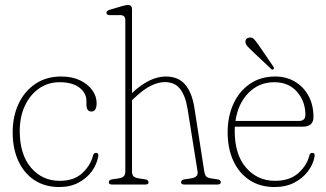

<svg xmlns="http://www.w3.org/2000/svg" viewBox="-20 -743 1313 773"><path d="M369 -328.5Q369 -294 348 -294Q328 -294 328 -322.5V-335.5Q328 -368.5 299.8 -390.2Q271.5 -412 220 -412Q173 -412 136.8 -386.5Q100.5 -361 80 -316.8Q59.5 -272.5 59.5 -215.5Q59.5 -121 104.8 -68Q150 -15 220.5 -15Q278.5 -15 311.8 -46.5Q345 -78 354 -115.5Q357 -127.5 366 -127.5Q378 -127.5 375.5 -113Q370 -81.5 349.8 -53.5Q329.5 -25.5 296.2 -7.8Q263 10 218.5 10Q160.5 10 118.2 -18Q76 -46 53.5 -95.8Q31 -145.5 31 -210Q31 -274.5 55 -325.5Q79 -376.5 123 -405.8Q167 -435 226.5 -435Q270.5 -435 302.5 -419.5Q334.5 -404 351.8 -379.5Q369 -355 369 -328.5Z M511.5 -705V-368.5Q582.5 -435 647.5 -435Q698 -435 725.5 -402.5Q753 -370 762.5 -310L802.5 -52Q804.5 -40.5 809 -34Q813.5 -27.5 828.5 -25L855 -21Q869 -19 869 -9Q869 0 855 0H723Q709 0 709 -9Q709 -19 723 -21L749.5 -25Q779 -29.5 775.5 -52L735.5 -302.5Q727 -356.5 705.5 -384.5Q684 -412.5 643.5 -412.5Q618.5 -412.5 588.8 -398.5Q559 -384.5 521 -348.5L511.5 -339.5V-52Q511.5 -40.5 517 -34Q522.5 -27.5 537.5 -25L564 -21Q578 -19 578 -9Q578 0 564 0H432Q418 0 418 -9Q418 -19 432 -21L458.5 -25Q473.5 -27.5 479 -34Q484.5 -40.5 484.5 -52V-661Q484.5 -682 465.5 -682H423Q408.5 -682 408.5 -692Q408.5 -700 422.5 -704L470 -718Q487.5 -723 495 -723Q511.5 -723 511.5 -705Z M1242 -272Q1242 -233 1199 -233H925.5Q925 -224.5 925 -215.5Q925 -120.5 970.8 -67.8Q1016.5 -15 1087.5 -15Q1147 -15 1181.5 -46.5Q1216 -78 1225 -115.5Q1228 -127.5 1237 -127.5Q1249 -127.5 1246.5 -113Q1241 -81.5 1220 -53.5Q1199 -25.5 1165 -7.8Q1131 10 1085.5 10Q1027 10 984.5 -18Q942 -46 919.2 -95.8Q896.5 -145.5 896.5 -210Q896.5 -274.5 920 -325.5Q943.5 -376.5 986.8 -405.8Q1030 -435 1088 -435Q1131.5 -435 1166.2 -415Q1201 -395 1221.5 -358.2Q1242 -321.5 1242 -272ZM1084.5 -412Q1022.5 -412 980.2 -368.8Q938 -325.5 928 -256H1183Q1209.5 -256 1209.5 -280.5Q1209.5 -335 1175.8 -373.5Q1142 -412 1084.5 -412ZM1021 -562 1080 -475.5Q1081.5 -473.5 1082.8 -470.2Q1084 -467 1081 -464.5Q1076.5 -460.5 1071.5 -465.5L992.5 -540Q983.5 -548.5 976.8 -555.8Q970 -563 968.5 -571Q966 -589 983.5 -591.5Q994 -594 1002 -586Q1010 -578 1021 -562Z"/></svg>

Font: Fraunces 144pt S100 Thin
Style: Regular
Weight: 100
Version: Version 1.000; ttfautohint (v1.8.3)